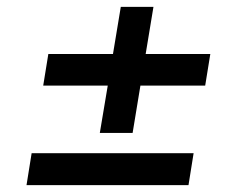

<svg xmlns="http://www.w3.org/2000/svg" viewBox="-20 -571 706 559"><path d="M120.7 -413.7H308.9L331.7 -551.1H426.8L404.1 -413.7H592.3L577.4 -321.7H388.8L366.1 -183.9H270.6L293.7 -321.7H105.8ZM72.1 -125H543.7L528.8 -32H57.2Z"/></svg>

Font: Inter P Medium
Style: Italic
Weight: 500
Italic angle: 9.39999°
Designer: Rasmus Andersson
Foundry: rsms
Version: Version 3.018;git-588b23468